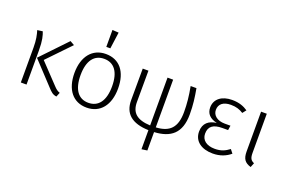

<svg xmlns="http://www.w3.org/2000/svg" viewBox="-116 -1200 2763 1834"><g transform="rotate(20 1265.0 -283.0)"><path d="M465 -509 421 -534 174 -275 386 -48C418 -13 437 5 475 10L493 -34C469 -42 452 -55 429 -80L242 -277ZM140 -531 86 -524C99 -482 110 -433 110 -355V0H168V-344C168 -450 154 -494 140 -531Z M761 -771V-599H802L825 -767ZM782 -534C645 -534 560 -429 560 -261C560 -93 642 11 781 11C919 11 1003 -94 1003 -263C1003 -434 921 -534 782 -534ZM782 -485C883 -485 942 -410 942 -263C942 -113 881 -38 781 -38C681 -38 622 -114 622 -261C622 -411 683 -485 782 -485Z M1731 -265C1731 -361 1721 -435 1705 -523H1646C1664 -429 1672 -351 1672 -267C1672 -110 1606 -45 1468 -38V-523H1411V-37C1275 -43 1216 -95 1216 -204L1217 -523H1159L1158 -201C1158 -66 1241 6 1411 11V205L1468 197V10C1633 1 1731 -72 1731 -265Z M2065 -534C1962 -534 1891 -482 1891 -395C1891 -332 1929 -293 2001 -277C1925 -268 1870 -229 1870 -142C1870 -44 1950 11 2063 11C2139 11 2197 -14 2242 -52L2213 -89C2170 -57 2131 -38 2066 -38C1983 -38 1931 -78 1931 -143C1931 -217 1975 -250 2069 -250H2126L2133 -297H2074C1998 -297 1950 -337 1950 -392C1950 -451 1993 -486 2070 -486C2124 -486 2161 -473 2197 -450L2226 -487C2186 -514 2138 -534 2065 -534Z M2420 -523H2362V-119C2362 -44 2386 -11 2449 8L2467 -37C2434 -51 2420 -70 2420 -124Z"/></g></svg>

Font: FiraGO Light
Style: Regular
Weight: 300
Designer: bBox Type
Foundry: bBox Type GmbH
Version: Version 1.001;PS 001.001;hotconv 1.0.88;makeotf.lib2.5.64775